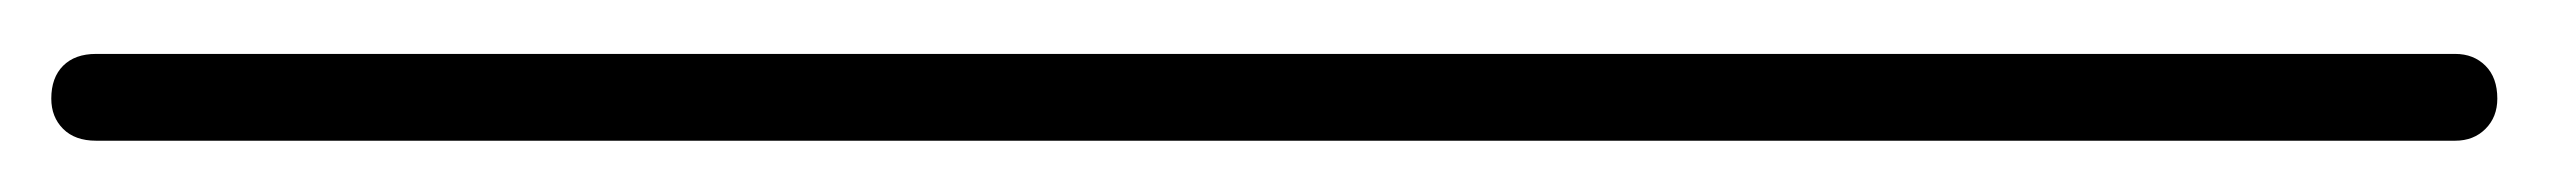

<svg xmlns="http://www.w3.org/2000/svg" viewBox="-468 -502 970 73"><g transform="rotate(90 16.5 -465.0)"><path d="M0 -17H33V-914H0ZM17 -33Q9 -33 4.5 -28.5Q0 -24 0 -17Q0 -9 4.5 -4.5Q9 0 17 0Q24 0 28.5 -4.5Q33 -9 33 -17Q33 -24 28.5 -28.5Q24 -33 17 -33ZM17 -930Q9 -930 4.5 -925.5Q0 -921 0 -914Q0 -906 4.5 -901.5Q9 -897 17 -897Q24 -897 28.5 -901.5Q33 -906 33 -914Q33 -921 28.5 -925.5Q24 -930 17 -930Z"/></g></svg>

Font: Wavefont Light
Style: Regular
Weight: 300
Version: Version 3.004;gftools[0.9.33]